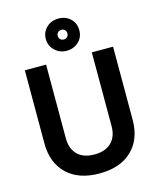

<svg xmlns="http://www.w3.org/2000/svg" viewBox="-138 -1043 947 1152"><g transform="rotate(-15 336.0 -467.0)"><path d="M62 -246V-700H194V-242Q194 -177 231 -140.5Q268 -104 336 -104Q404 -104 441 -140.5Q478 -177 478 -242V-700H610V-246Q610 -125 537.5 -55.5Q465 14 336 14Q207 14 134.5 -55.5Q62 -125 62 -246ZM232 -848Q232 -891 262 -919.5Q292 -948 336 -948Q381 -948 410.5 -920Q440 -892 440 -848Q440 -804 409.5 -776Q379 -748 336 -748Q293 -748 262.5 -777Q232 -806 232 -848ZM336 -818Q350 -818 358 -826.5Q366 -835 366 -848Q366 -861 358 -869.5Q350 -878 336 -878Q323 -878 314.5 -869.5Q306 -861 306 -848Q306 -835 314.5 -826.5Q323 -818 336 -818Z"/></g></svg>

Font: Rootstock Sans Headline
Style: Bold
Weight: 700
Designer: Florian Karsten
Foundry: Florian Karsten
Version: Version 2.000;FEAKit 1.0